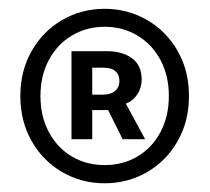

<svg xmlns="http://www.w3.org/2000/svg" viewBox="-20 -734 478 438"><path d="M411.1 -515.1Q411.1 -457.5 385.3 -412.1Q359.4 -366.7 315.4 -341.3Q271.5 -315.9 218.8 -315.9Q166 -315.9 122.1 -341.3Q78.1 -366.7 52.2 -412.1Q26.4 -457.5 26.4 -515.1Q26.4 -572.3 52.2 -617.7Q78.1 -663.1 122.1 -688.5Q166 -713.9 218.8 -713.9Q271 -713.9 315.2 -688.5Q359.4 -663.1 385.3 -617.7Q411.1 -572.3 411.1 -515.1ZM72.3 -515.1Q72.3 -468.8 91.3 -432.9Q110.4 -397 143.6 -377.2Q176.8 -357.4 218.8 -357.4Q260.7 -357.4 293.9 -377.2Q327.1 -397 346.2 -432.9Q365.2 -468.8 365.2 -515.1Q365.2 -561 346.2 -596.9Q327.1 -632.8 293.7 -652.8Q260.3 -672.9 218.8 -672.9Q177.2 -672.9 143.8 -652.8Q110.4 -632.8 91.3 -596.9Q72.3 -561 72.3 -515.1ZM267.1 -497.6 311 -416.5H259.8L226.6 -482.9H190.4V-416.5H143.1V-617.2H224.1Q259.3 -617.2 281.2 -601.1Q303.2 -585 303.2 -552.2Q303.2 -534.2 293.5 -519Q283.7 -503.9 267.1 -497.6ZM215.8 -579.6H190.4V-518.1H214.4Q232.4 -518.1 242.4 -526.4Q252.4 -534.7 252.4 -549.8Q252.4 -563.5 243.4 -571.5Q234.4 -579.6 215.8 -579.6Z"/></svg>

Font: Varta
Style: Bold
Weight: 700
Designer: Joana Correia, Viktoriya Grabowska, Eben Sorkin
Foundry: Sorkin Type
Version: Version 1.002; ttfautohint (v1.3) -l 8 -r 24 -G 200 -x 12 -H